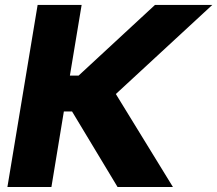

<svg xmlns="http://www.w3.org/2000/svg" viewBox="-20 -747 868 767"><path d="M449.6 0 267.8 -301.8H235.1L185.4 0H9.6L130.3 -727.3H306.1L259.2 -445H294L599.1 -727.3H828.1L442.8 -371.4L670.8 0Z"/></svg>

Font: Inter UI Extra Bold
Style: Italic
Weight: 800
Italic angle: 9.39999°
Designer: Rasmus Andersson
Foundry: rsms
Version: 3.2;8d6f07862